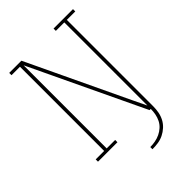

<svg xmlns="http://www.w3.org/2000/svg" viewBox="-262 -842 1124 1124"><g transform="rotate(-45 300.0 -280.5)"><path d="M313 174V156Q334 156 355 152Q376 148 395 139Q414 130 430 115.5Q446 101 455.5 82Q465 63 469 42Q473 21 473 0H463L127 -707V-19H197V0H36V-19H106V-716H36V-735H137L434 -109L473 -28V-716H403V-735H564V-716H494V0Q494 24 489.5 47.5Q485 71 474 92Q463 113 445 129.5Q427 146 405.5 156.5Q384 167 360.5 170.5Q337 174 313 174Z"/></g></svg>

Font: Iosevka Slab Thin Extended
Style: Regular
Weight: 100
Width: 7
Monospace: yes
Designer: Belleve Invis
Foundry: Belleve Invis
Version: Version 11.1.1; ttfautohint (v1.8.3)